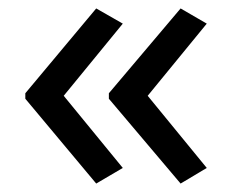

<svg xmlns="http://www.w3.org/2000/svg" viewBox="-20 -491 550 455"><path d="M408 -56 238 -257V-270L408 -471L470 -435L330 -264L470 -93ZM208 -56 40 -257V-270L208 -471L271 -435L131 -264L271 -93Z"/></svg>

Font: Noto Sans Adlam
Style: Regular
Weight: 400
Designer: Mark Jamra, Neil Patel
Foundry: JamraPatel LLC
Version: Version 3.001